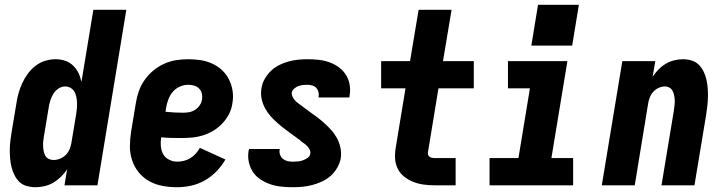

<svg xmlns="http://www.w3.org/2000/svg" viewBox="-20 -776 3040 804"><path d="M129 8Q110 8 92 3Q74 -2 61.5 -14Q49 -26 41 -42Q33 -58 28.5 -75.5Q24 -93 22.5 -111.5Q21 -130 21 -149Q21 -168 23.5 -187Q26 -206 29 -225L49 -345Q52 -366 58 -387Q64 -408 73.5 -428.5Q83 -449 97 -468Q111 -487 129.5 -501Q148 -515 169.5 -521.5Q191 -528 213 -528Q234 -528 253 -521.5Q272 -515 286 -501.5Q300 -488 308.5 -470.5Q317 -453 321 -433L371 -735H509L388 0H250L261 -67Q250 -50 235 -35.5Q220 -21 203 -11Q186 -1 166.5 3.5Q147 8 129 8ZM204 -106Q218 -106 231.5 -111.5Q245 -117 255.5 -127.5Q266 -138 271.5 -151.5Q277 -165 279 -178L299 -298Q301 -311 302 -323Q303 -335 302.5 -347Q302 -359 299.5 -371Q297 -383 291.5 -392.5Q286 -402 275.5 -408Q265 -414 253 -414Q238 -414 224.5 -405Q211 -396 203 -382.5Q195 -369 190.5 -354.5Q186 -340 184 -326L164 -206Q162 -195 161 -184.5Q160 -174 160.5 -163.5Q161 -153 163 -142.5Q165 -132 170 -123.5Q175 -115 184.5 -110.5Q194 -106 204 -106Z M722 8Q691 8 661 2.5Q631 -3 605.5 -17Q580 -31 561.5 -53.5Q543 -76 533.5 -104Q524 -132 524 -162.5Q524 -193 529 -225L549 -345Q553 -370 561.5 -394.5Q570 -419 585.5 -441Q601 -463 622 -480.5Q643 -498 667.5 -509Q692 -520 717.5 -524Q743 -528 768 -528Q795 -528 820.5 -524Q846 -520 869 -509.5Q892 -499 910 -482Q928 -465 939 -443Q950 -421 954 -395Q958 -369 953 -343Q950 -320 939 -298.5Q928 -277 911 -259Q894 -241 873 -228.5Q852 -216 829.5 -209Q807 -202 784 -200Q761 -198 738 -198Q717 -198 696.5 -198.5Q676 -199 655 -201Q652 -183 653.5 -164.5Q655 -146 663 -131Q671 -116 687.5 -107.5Q704 -99 722 -99Q736 -99 750 -102.5Q764 -106 776.5 -113.5Q789 -121 799.5 -132.5Q810 -144 817 -157L924 -108Q909 -82 887 -59Q865 -36 837.5 -20.5Q810 -5 780.5 1.5Q751 8 722 8ZM748 -304Q760 -304 773 -306.5Q786 -309 797.5 -316.5Q809 -324 816.5 -335.5Q824 -347 826 -359Q828 -372 825 -384.5Q822 -397 813.5 -405.5Q805 -414 793 -417.5Q781 -421 768 -421Q751 -421 733.5 -413.5Q716 -406 704 -392Q692 -378 685.5 -361Q679 -344 676 -327L673 -308Q691 -306 710 -305Q729 -304 748 -304Z M1206 8Q1182 8 1158 5.5Q1134 3 1112 -4.5Q1090 -12 1071 -24.5Q1052 -37 1039.5 -55.5Q1027 -74 1022 -97Q1017 -120 1021 -145Q1022 -147 1022 -148.5Q1022 -150 1023 -152H1152Q1152 -152 1151.5 -151Q1151 -150 1151 -150Q1149 -138 1153 -127.5Q1157 -117 1165 -110.5Q1173 -104 1184 -101.5Q1195 -99 1206 -99Q1217 -99 1227.5 -100Q1238 -101 1248 -104.5Q1258 -108 1268 -115Q1278 -122 1279 -132Q1281 -141 1277 -149Q1273 -157 1267 -163.5Q1261 -170 1254 -175Q1247 -180 1240 -185L1239 -186V-187Q1232 -192 1225 -197Q1218 -202 1212 -207L1210 -208Q1194 -220 1177 -232.5Q1160 -245 1144 -259Q1128 -273 1114 -288.5Q1100 -304 1090 -322.5Q1080 -341 1075.5 -362.5Q1071 -384 1075 -407Q1078 -427 1088.5 -445.5Q1099 -464 1114.5 -479Q1130 -494 1149 -503.5Q1168 -513 1188 -518.5Q1208 -524 1228 -526Q1248 -528 1267 -528Q1291 -528 1314 -525.5Q1337 -523 1358.5 -515.5Q1380 -508 1398 -495Q1416 -482 1428 -463.5Q1440 -445 1444 -422Q1448 -399 1444 -376Q1444 -374 1443.5 -372Q1443 -370 1443 -368H1314Q1314 -368 1314 -369Q1314 -370 1314 -370Q1316 -381 1313.5 -391Q1311 -401 1304.5 -408Q1298 -415 1288 -418Q1278 -421 1267 -421Q1258 -421 1248.5 -420Q1239 -419 1229.5 -415.5Q1220 -412 1212 -405Q1204 -398 1202 -389Q1201 -379 1205 -371Q1209 -363 1214.5 -356.5Q1220 -350 1227 -345Q1234 -340 1241 -334.5Q1248 -329 1255 -324Q1262 -319 1269 -314L1271 -312Q1288 -300 1305 -287.5Q1322 -275 1337.5 -261Q1353 -247 1367 -231.5Q1381 -216 1391 -197.5Q1401 -179 1405.5 -157.5Q1410 -136 1407 -113Q1403 -93 1392 -73.5Q1381 -54 1364.5 -39.5Q1348 -25 1328.5 -16Q1309 -7 1288.5 -1.5Q1268 4 1247.5 6Q1227 8 1206 8Z M1801 0Q1777 0 1754.5 -3Q1732 -6 1711.5 -14Q1691 -22 1673.5 -35.5Q1656 -49 1646 -68.5Q1636 -88 1634.5 -110.5Q1633 -133 1637 -157L1678 -406H1576V-520H1697L1733 -735H1871L1835 -520H1964V-406H1816L1772 -138Q1771 -132 1773 -127Q1775 -122 1779.5 -119Q1784 -116 1789.5 -115Q1795 -114 1801 -114H1888V0Z M2030 0V-114H2151L2199 -406H2107V-520H2356L2289 -114H2380V0ZM2205 -585 2233 -756H2404L2376 -585Z M2500 0 2586 -520H2724L2713 -455Q2724 -471 2737.5 -485Q2751 -499 2768 -509Q2785 -519 2803.5 -523.5Q2822 -528 2840 -528Q2859 -528 2876.5 -522.5Q2894 -517 2906 -505Q2918 -493 2926 -477Q2934 -461 2938 -443.5Q2942 -426 2943.5 -407.5Q2945 -389 2944.5 -370.5Q2944 -352 2942 -333Q2940 -314 2937 -295L2888 0H2750L2802 -314Q2803 -325 2804.5 -335.5Q2806 -346 2805.5 -356.5Q2805 -367 2803 -377Q2801 -387 2796.5 -395.5Q2792 -404 2783.5 -409Q2775 -414 2764 -414Q2751 -414 2738 -408Q2725 -402 2715.5 -391.5Q2706 -381 2701 -368Q2696 -355 2694 -342L2638 0Z"/></svg>

Font: Iosevka SS04 Heavy
Style: Italic
Weight: 900
Italic angle: -9°
Monospace: yes
Designer: Belleve Invis
Foundry: Belleve Invis
Version: Version 19.0.0; ttfautohint (v1.8.4)